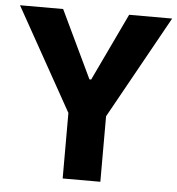

<svg xmlns="http://www.w3.org/2000/svg" viewBox="-57 -748 735 796"><g transform="rotate(5 310.5 -350.0)"><path d="M233 0H389.8V-272.6L627.4 -700H448.4L315 -419H307.8L173.8 -700H-5.8L233 -272.6Z"/></g></svg>

Font: Fixel Variable
Style: Regular
Weight: 100
Width: 3
Designer: AlfaBravo + MacPaw
Foundry: Kyrylo Tkachov, Marchela Mozhyna, Serhii Makarenko, Maria Weinstein, Zakhar Kryvoshyya
Version: Version 1.211